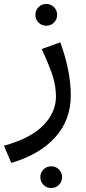

<svg xmlns="http://www.w3.org/2000/svg" viewBox="-50 -573 433 971"><path d="M-30 164Q107 126 170 60Q233 -6 233 -84Q233 -136 217 -187Q201 -238 161 -325L255 -359Q308 -213 308 -91Q308 34 229 121.5Q150 209 7 251ZM154 323Q154 300 170 284Q186 268 209 268Q232 268 248 284Q264 300 264 323Q264 346 248 362Q232 378 209 378Q186 378 170 362Q154 346 154 323ZM129 -498Q129 -521 145 -537Q161 -553 184 -553Q207 -553 223 -537Q239 -521 239 -498Q239 -475 223 -459Q207 -443 184 -443Q161 -443 145 -459Q129 -475 129 -498Z"/></svg>

Font: FiraGO
Style: Regular
Weight: 400
Designer: bBox Type
Foundry: bBox Type GmbH
Version: Version 1.001;April 20, 2020;FontCreator 12.0.0.2555 64-bit